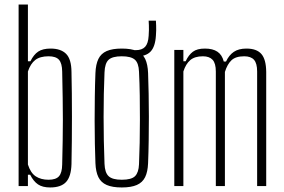

<svg xmlns="http://www.w3.org/2000/svg" viewBox="-20 -820 1252 846"><path d="M201 6Q167.5 6 147.5 -7.5Q127.5 -21 113 -50H103V0H62V-800H103V-550H114Q128.5 -579.5 148.5 -592.8Q168.5 -606 203 -606Q248 -606 271.2 -582.8Q294.5 -559.5 295 -503Q296 -460.5 296.5 -410Q297 -359.5 297 -305.8Q297 -252 296.5 -198.8Q296 -145.5 295 -97Q293.5 -42.5 271.2 -18.2Q249 6 201 6ZM194 -28Q226.5 -28 240 -43.5Q253.5 -59 254 -95Q255.5 -152.5 256.2 -199.5Q257 -246.5 257 -291.8Q257 -337 256.2 -388.2Q255.5 -439.5 254 -505Q253.5 -541 240 -556.5Q226.5 -572 194 -572Q156.5 -572 135.5 -555.8Q114.5 -539.5 103 -505V-95Q115 -57.5 137.8 -42.8Q160.5 -28 194 -28Z M516.5 6Q475 6 450 -5Q425 -16 413.5 -39.5Q402 -63 400.5 -101Q399 -138 398 -186.2Q397 -234.5 397 -288.2Q397 -342 397.8 -395.8Q398.5 -449.5 400.5 -498Q402 -536.5 413.5 -560.2Q425 -584 450 -595Q475 -606 516.5 -606Q558.5 -606 583.5 -595Q608.5 -584 619.8 -560.2Q631 -536.5 632.5 -498Q634 -455.5 635 -406.5Q636 -357.5 636 -305.8Q636 -254 635.2 -202Q634.5 -150 632.5 -101Q631 -63 619.5 -39.5Q608 -16 583 -5Q558 6 516.5 6ZM516.5 -28Q559.5 -28 575.2 -44Q591 -60 592.5 -96Q594.5 -142 595.5 -192Q596.5 -242 596.5 -294.5Q596.5 -347 595.8 -399.8Q595 -452.5 592.5 -504Q591 -542.5 574 -557.2Q557 -572 516.5 -572Q475.5 -572 458.8 -556.8Q442 -541.5 440.5 -501Q438.5 -456 437.5 -406.2Q436.5 -356.5 436.5 -304.8Q436.5 -253 437.5 -200.8Q438.5 -148.5 440.5 -98Q442 -59 458.8 -43.5Q475.5 -28 516.5 -28ZM578 -571Q573.5 -571 570 -571.5Q566.5 -572 561.5 -573L560 -599Q564.5 -599 568.8 -599Q573 -599 578 -599Q606 -599 619.5 -613.8Q633 -628.5 635 -662Q636 -676 636.2 -687.5Q636.5 -699 636 -709Q635.5 -719 635 -729H667Q667.5 -717.5 668 -707.2Q668.5 -697 668.2 -686.2Q668 -675.5 667 -663Q664 -614 643.2 -592.5Q622.5 -571 578 -571Z M748 0V-600H788V-550H798Q811 -578 829.8 -592Q848.5 -606 883 -606Q917.5 -606 938 -592.2Q958.5 -578.5 966 -549H976Q989 -577 1010.2 -591.5Q1031.5 -606 1066 -606Q1111 -606 1131.8 -582Q1152.5 -558 1153 -503V0H1113V-505Q1113 -541 1099.2 -556.5Q1085.5 -572 1056 -572Q1018.5 -572 1000 -554.5Q981.5 -537 971 -503V0H931V-505Q931 -541 916.8 -556.5Q902.5 -572 874 -572Q838 -572 818.2 -555Q798.5 -538 788 -505V0Z"/></svg>

Font: Big Shoulders Text Thin Thin
Style: Regular
Weight: 250
Version: Version 2.002